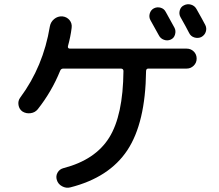

<svg xmlns="http://www.w3.org/2000/svg" viewBox="-20 -856 1040 912"><path d="M867.2 -530.3H684.6Q673.8 -530.3 673.8 -517.6Q670.9 -272.5 585 -142.6Q499 -12.7 313.5 34.2Q293.9 39.1 274.9 28.8Q255.9 18.6 250 -1Q244.1 -19.5 253.4 -36.1Q262.7 -52.7 282.2 -57.6Q432.6 -96.7 498.5 -202.1Q564.5 -307.6 566.4 -518.6Q566.4 -529.3 554.7 -530.3H281.2Q269.5 -530.3 265.6 -519.5Q225.6 -420.9 159.2 -336.9Q146.5 -321.3 125.5 -318.4Q104.5 -315.4 86.9 -326.2Q71.3 -336.9 67.9 -356.9Q64.5 -377 76.2 -392.6Q185.5 -540 216.8 -730.5Q220.7 -752 237.3 -765.6Q253.9 -779.3 275.4 -778.3Q296.9 -776.4 310.1 -760.7Q323.2 -745.1 320.3 -723.6Q315.4 -682.6 302.7 -636.7Q300.8 -625 312.5 -625H867.2Q886.7 -625 900.4 -611.3Q914.1 -597.7 914.1 -577.6Q914.1 -557.6 899.9 -543.9Q885.7 -530.3 867.2 -530.3ZM710.9 -816.4Q726.6 -824.2 743.2 -819.3Q759.8 -814.5 767.6 -798.8Q802.7 -735.4 808.6 -724.6Q816.4 -710 811.5 -692.4Q806.6 -674.8 791 -668Q775.4 -661.1 758.8 -667Q742.2 -672.9 734.4 -688.5Q700.2 -750 694.3 -760.7Q686.5 -775.4 691.4 -792Q696.3 -808.6 710.9 -816.4ZM854.5 -831.1Q870.1 -838.9 887.2 -834Q904.3 -829.1 913.1 -813.5Q941.4 -763.7 955.1 -737.3Q962.9 -721.7 957.5 -705.1Q952.1 -688.5 935.5 -679.7Q919.9 -672.9 902.8 -678.2Q885.7 -683.6 877.9 -700.2Q865.2 -725.6 836.9 -775.4Q829.1 -790 834 -807.1Q838.9 -824.2 854.5 -831.1Z"/></svg>

Font: Rounded-X Mgen+ 1m medium
Style: Regular
Weight: 500
Designer: [Source Han Sans]
Ryoko NISHIZUKA  (kana & ideographs); Paul D. Hunt (Latin, Greek & Cyrillic); Wenlong ZHANG  (bopomofo
Version: Version 1.059.20150602